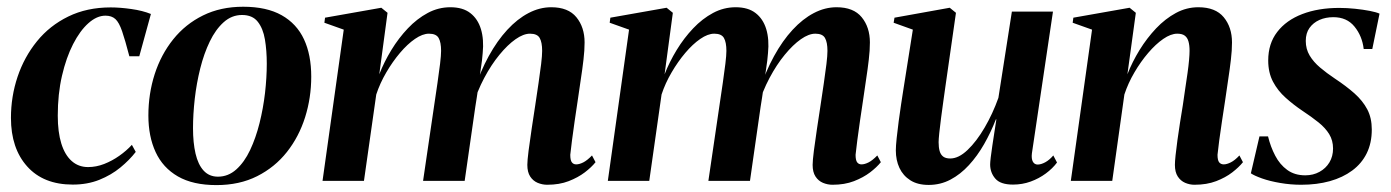

<svg xmlns="http://www.w3.org/2000/svg" viewBox="-20 -537 4130 570"><path d="M196 11Q109 11 60.8 -42.8Q12.5 -96.5 12.5 -187Q12.5 -250.5 32.2 -309.2Q52 -368 89.8 -414.5Q127.5 -461 182.8 -488Q238 -515 308.5 -515Q336.5 -515 370 -510.2Q403.5 -505.5 428 -495.5L393.5 -370H364Q351.5 -418 342.5 -444.2Q333.5 -470.5 322.5 -480.5Q311.5 -490.5 293 -490.5Q267.5 -490.5 242.5 -468.2Q217.5 -446 197 -406Q176.5 -366 164 -312Q151.5 -258 151.5 -193.5Q151.5 -145 162 -111Q172.5 -77 192.8 -59Q213 -41 241.5 -41Q265.5 -41 289.2 -50.2Q313 -59.5 334.2 -74.5Q355.5 -89.5 371.5 -107L383 -86Q364.5 -62 337.5 -39.8Q310.5 -17.5 275 -3.2Q239.5 11 196 11Z M702 -517Q771.5 -517 816.2 -491.8Q861 -466.5 882.5 -420.2Q904 -374 904 -309.5Q904 -247 885.8 -189Q867.5 -131 831.8 -85.8Q796 -40.5 743.5 -14Q691 12.5 622.5 12.5Q553 12.5 508.2 -13.2Q463.5 -39 442 -85.5Q420.5 -132 420.5 -194Q420.5 -258.5 439.2 -316.8Q458 -375 494.2 -420.2Q530.5 -465.5 582.8 -491.2Q635 -517 702 -517ZM698.5 -492.5Q668 -492.5 644 -471Q620 -449.5 602.8 -413.8Q585.5 -378 574.5 -334Q563.5 -290 558.2 -243.8Q553 -197.5 553 -156.5Q553 -113.5 560.5 -81Q568 -48.5 584.5 -30.5Q601 -12.5 627 -12.5Q657.5 -12.5 681.5 -34Q705.5 -55.5 722.5 -91.5Q739.5 -127.5 750.5 -171.5Q761.5 -215.5 766.8 -261.2Q772 -307 772 -348Q772 -387 766.5 -419.8Q761 -452.5 745.2 -472.5Q729.5 -492.5 698.5 -492.5Z M1130.5 -499 1106 -316.5Q1120.5 -353.5 1142 -388.8Q1163.5 -424 1190.8 -452.8Q1218 -481.5 1249.8 -498.5Q1281.5 -515.5 1317 -515.5Q1354 -515.5 1376.2 -498.2Q1398.5 -481 1407.8 -450.5Q1417 -420 1413 -379.5Q1412.5 -371.5 1410.8 -356.8Q1409 -342 1406.2 -324.2Q1403.5 -306.5 1400.5 -289L1387.5 -268.5Q1406 -325 1431 -370.5Q1456 -416 1486 -448.5Q1516 -481 1549 -498.2Q1582 -515.5 1616.5 -515.5Q1667 -515.5 1691.2 -485.8Q1715.5 -456 1715.5 -411Q1715.5 -387.5 1712.2 -359.8Q1709 -332 1704.2 -301Q1699.5 -270 1695 -238Q1690.5 -209 1686 -177.5Q1681.5 -146 1678 -119.5Q1674.5 -93 1673 -77.5Q1673 -61 1677.8 -55Q1682.5 -49 1690.5 -49Q1700 -49 1711.8 -55Q1723.5 -61 1737.5 -75.5L1748 -55.5Q1736 -40.5 1716 -25.2Q1696 -10 1668.2 0.8Q1640.5 11.5 1604.5 11.5Q1590 11.5 1576.2 5.8Q1562.5 0 1554 -13Q1545.5 -26 1545.5 -47.5Q1545.5 -60 1549.2 -89.5Q1553 -119 1558.5 -155.5Q1564 -192 1569 -224.5Q1574 -259 1578.8 -290.5Q1583.5 -322 1586.5 -347Q1589.5 -372 1589.5 -386Q1589.5 -411.5 1582.2 -424.2Q1575 -437 1553.5 -437Q1534 -437 1510.5 -420.5Q1487 -404 1462.8 -374.5Q1438.5 -345 1417.5 -305.5Q1396.5 -266 1382.5 -219.5L1403.5 -301.5Q1401 -285.5 1399.2 -273Q1397.5 -260.5 1395.5 -248Q1393.5 -235.5 1391 -219.5L1359.5 0H1236L1269 -224.5Q1274 -259 1278.8 -291Q1283.5 -323 1286.5 -348Q1289.5 -373 1289.5 -386Q1289.5 -411.5 1282.2 -424.2Q1275 -437 1253.5 -437Q1234.5 -437 1212 -421.5Q1189.5 -406 1167.5 -380Q1145.5 -354 1126.8 -322Q1108 -290 1097 -256.5L1060.5 0H937.5L1000.5 -449L943 -469.5L945 -484.5L1112 -514Z M1977.5 -499 1953 -316.5Q1967.5 -353.5 1989 -388.8Q2010.5 -424 2037.8 -452.8Q2065 -481.5 2096.8 -498.5Q2128.5 -515.5 2164 -515.5Q2201 -515.5 2223.2 -498.2Q2245.5 -481 2254.8 -450.5Q2264 -420 2260 -379.5Q2259.5 -371.5 2257.8 -356.8Q2256 -342 2253.2 -324.2Q2250.5 -306.5 2247.5 -289L2234.5 -268.5Q2253 -325 2278 -370.5Q2303 -416 2333 -448.5Q2363 -481 2396 -498.2Q2429 -515.5 2463.5 -515.5Q2514 -515.5 2538.2 -485.8Q2562.5 -456 2562.5 -411Q2562.5 -387.5 2559.2 -359.8Q2556 -332 2551.2 -301Q2546.5 -270 2542 -238Q2537.5 -209 2533 -177.5Q2528.5 -146 2525 -119.5Q2521.5 -93 2520 -77.5Q2520 -61 2524.8 -55Q2529.5 -49 2537.5 -49Q2547 -49 2558.8 -55Q2570.5 -61 2584.5 -75.5L2595 -55.5Q2583 -40.5 2563 -25.2Q2543 -10 2515.2 0.8Q2487.5 11.5 2451.5 11.5Q2437 11.5 2423.2 5.8Q2409.5 0 2401 -13Q2392.5 -26 2392.5 -47.5Q2392.5 -60 2396.2 -89.5Q2400 -119 2405.5 -155.5Q2411 -192 2416 -224.5Q2421 -259 2425.8 -290.5Q2430.5 -322 2433.5 -347Q2436.5 -372 2436.5 -386Q2436.5 -411.5 2429.2 -424.2Q2422 -437 2400.5 -437Q2381 -437 2357.5 -420.5Q2334 -404 2309.8 -374.5Q2285.5 -345 2264.5 -305.5Q2243.5 -266 2229.5 -219.5L2250.5 -301.5Q2248 -285.5 2246.2 -273Q2244.5 -260.5 2242.5 -248Q2240.5 -235.5 2238 -219.5L2206.5 0H2083L2116 -224.5Q2121 -259 2125.8 -291Q2130.5 -323 2133.5 -348Q2136.5 -373 2136.5 -386Q2136.5 -411.5 2129.2 -424.2Q2122 -437 2100.5 -437Q2081.5 -437 2059 -421.5Q2036.5 -406 2014.5 -380Q1992.5 -354 1973.8 -322Q1955 -290 1944 -256.5L1907.5 0H1784.5L1847.5 -449L1790 -469.5L1792 -484.5L1959 -514Z M2737 12Q2704 12 2682.5 -1.8Q2661 -15.5 2650.2 -38.5Q2639.5 -61.5 2639.5 -90.5Q2639.5 -103.5 2642 -127Q2644.5 -150.5 2648 -177.2Q2651.5 -204 2655.2 -227.8Q2659 -251.5 2661 -265.5L2690 -449L2633 -469.5L2635.5 -484.5L2799.5 -514L2818 -499L2786.5 -279Q2784 -261 2780.5 -236.2Q2777 -211.5 2773.8 -186.8Q2770.5 -162 2768.5 -142.5Q2766.5 -123 2766.5 -115Q2766.5 -99.5 2769.5 -88.8Q2772.5 -78 2780 -72.2Q2787.5 -66.5 2801 -66.5Q2826 -66.5 2852.5 -91.8Q2879 -117 2903 -158Q2927 -199 2944 -246.5L2984 -502.5H3106L3043.5 -82Q3041.5 -66 3046.2 -57.2Q3051 -48.5 3060.5 -48.5Q3070.5 -48.5 3083 -55.2Q3095.5 -62 3107 -75.5L3118 -54.5Q3105 -37 3084.8 -22Q3064.5 -7 3039.8 2Q3015 11 2987.5 11Q2950 11 2934.8 -6.8Q2919.5 -24.5 2919.5 -49Q2919.5 -54.5 2921.2 -69.5Q2923 -84.5 2926 -104.5Q2929 -124.5 2932.2 -145.2Q2935.5 -166 2938 -182.5H2936.5Q2921.5 -144 2901.5 -109Q2881.5 -74 2856.5 -46.8Q2831.5 -19.5 2801.8 -3.8Q2772 12 2737 12Z M3327 -316.5Q3341.5 -353.5 3363.2 -388.8Q3385 -424 3412.2 -452.8Q3439.5 -481.5 3471 -498.5Q3502.5 -515.5 3537.5 -515.5Q3588.5 -515.5 3613 -485.8Q3637.5 -456 3637.5 -411Q3637.5 -387.5 3634.2 -359.8Q3631 -332 3626.2 -301Q3621.5 -270 3617 -238Q3612.5 -209 3607.8 -177.5Q3603 -146 3599.5 -119.5Q3596 -93 3594.5 -77.5Q3594.5 -61 3599.5 -55Q3604.5 -49 3613 -49Q3622 -49 3634 -55Q3646 -61 3659.5 -75.5L3670 -55.5Q3658 -40.5 3638.2 -25.2Q3618.5 -10 3590.5 0.8Q3562.5 11.5 3526 11.5Q3512 11.5 3498.5 5.8Q3485 0 3476.5 -13Q3468 -26 3468 -47.5Q3468 -57 3470 -76.2Q3472 -95.5 3475.5 -120.8Q3479 -146 3483.2 -173Q3487.5 -200 3491.5 -224.5Q3495 -250.5 3498.8 -274.8Q3502.5 -299 3505.5 -320.2Q3508.5 -341.5 3510 -358.5Q3511.5 -375.5 3511.5 -386Q3511.5 -403 3508.2 -414.2Q3505 -425.5 3497.2 -431.2Q3489.5 -437 3475 -437Q3456 -437 3433.5 -421.5Q3411 -406 3388.8 -380Q3366.5 -354 3347.8 -322Q3329 -290 3318 -256.5L3282 0H3159L3222 -449L3164.5 -469.5L3166.5 -484.5L3333.5 -514L3352 -499Z M4054 -391.5H4028.5Q4024 -430 4001.2 -458Q3978.5 -486 3938.5 -486Q3915.5 -486 3897 -477.8Q3878.5 -469.5 3867.5 -454Q3856.5 -438.5 3856.5 -415.5Q3856.5 -391.5 3868 -372.2Q3879.5 -353 3899 -336.5Q3918.5 -320 3942.5 -304Q3976.5 -281.5 4001 -259.8Q4025.5 -238 4039 -212.5Q4052.5 -187 4052.5 -152.5Q4052.5 -112.5 4037.5 -82Q4022.5 -51.5 3994.5 -30.8Q3966.5 -10 3928 0.8Q3889.5 11.5 3843 11.5Q3811.5 11.5 3780.8 6.2Q3750 1 3726.8 -7.2Q3703.5 -15.5 3693.5 -22.5L3719 -132H3744.5Q3752 -101 3765.8 -74.8Q3779.5 -48.5 3801.5 -32.5Q3823.5 -16.5 3855 -16.5Q3878.5 -16.5 3897.2 -26.8Q3916 -37 3926.8 -55Q3937.5 -73 3937.5 -96Q3937.5 -120 3926.2 -138.5Q3915 -157 3894.5 -173.5Q3874 -190 3846 -208.5Q3820 -226 3796.8 -246.8Q3773.5 -267.5 3759.2 -294.5Q3745 -321.5 3745 -357.5Q3745 -407.5 3771.8 -442.2Q3798.5 -477 3846 -495.2Q3893.5 -513.5 3956 -513.5Q3979 -513.5 4002.8 -511Q4026.5 -508.5 4046 -504.8Q4065.5 -501 4075.5 -496.5Z"/></svg>

Font: Merriweather 144pt SemiBold
Style: Italic
Weight: 600
Italic angle: -7.8°
Version: Version 2.101